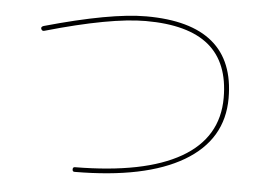

<svg xmlns="http://www.w3.org/2000/svg" viewBox="-49 -734 1098 798"><g transform="rotate(5 500.0 -335.0)"><path d="M113.3 -573.2Q103.5 -570.3 99.6 -580.1Q96.7 -588.9 108.4 -592.8Q381.8 -669.9 530.3 -669.9Q900.4 -669.9 900.4 -360.4Q900.4 -187.5 742.2 -94.2Q584 -1 289.1 0Q280.3 0 280.3 -9.8Q280.3 -19.5 289.1 -19.5Q579.1 -21.5 729.5 -107.9Q879.9 -194.3 879.9 -360.4Q879.9 -506.8 793.5 -578.6Q707 -650.4 530.3 -650.4Q382.8 -650.4 113.3 -573.2Z"/></g></svg>

Font: Rounded-X Mgen+ 1m thin
Style: Regular
Weight: 100
Designer: [Source Han Sans]
Ryoko NISHIZUKA  (kana & ideographs); Paul D. Hunt (Latin, Greek & Cyrillic); Wenlong ZHANG  (bopomofo
Version: Version 1.059.20150602